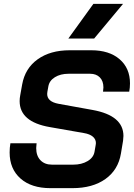

<svg xmlns="http://www.w3.org/2000/svg" viewBox="-20 -969 696 997"><path d="M30 -177Q30 -202 34 -225H170Q168 -207 168 -200Q168 -160 190 -137Q212 -114 250 -114H360Q404 -114 435 -132.5Q466 -151 471 -182L477 -217L478 -226Q478 -246 462 -259.5Q446 -273 416 -278L239 -309Q82 -336 82 -444Q82 -459 85 -474L95 -530Q110 -614 175.5 -661Q241 -708 342 -708H454Q547 -708 601 -661.5Q655 -615 655 -536Q655 -513 651 -493H515Q517 -509 517 -515Q517 -548 498.5 -567Q480 -586 448 -586H336Q294 -586 265 -568Q236 -550 231 -520L226 -492Q225 -488 225 -481Q225 -441 284 -430L461 -398Q621 -369 621 -263Q621 -256 619 -238L608 -172Q594 -87 527.5 -39.5Q461 8 356 8H242Q143 8 86.5 -42Q30 -92 30 -177ZM465 -949H619L469 -769H335Z"/></svg>

Font: Bai Jamjuree
Style: Bold Italic
Weight: 700
Italic angle: -10°
Designer: Katatrad Aksorn Co.,Ltd.
Foundry: Cadson Demak Co.,Ltd.
Version: Version 1.000; ttfautohint (v1.6)